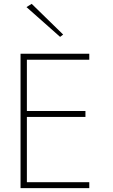

<svg xmlns="http://www.w3.org/2000/svg" viewBox="-20 -980 590 1000"><path d="M102 0H445V-31H102ZM102 -669H445V-700H102ZM102 -371H425V-402H102ZM87 -700V0H120V-700ZM118 -943 293 -788 309 -800 145 -960Z"/></svg>

Font: Jost ExtraLight
Style: Regular
Weight: 250
Version: Version 3.710